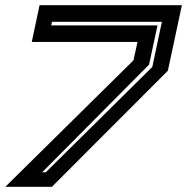

<svg xmlns="http://www.w3.org/2000/svg" viewBox="-58 -720 720 740"><path d="M-37.5 0 456.5 -487.5 472 -558.5H64.5L94.5 -700H643L589 -447.5L142 0ZM104.5 -56H118.5L529 -462L566 -636H142.5L139.5 -622H549L516.5 -471Z"/></svg>

Font: Tourney Expanded Regular
Style: Bold Italic
Weight: 700
Width: 7
Italic angle: -12°
Designer: Tyler Finck
Foundry: Etcetera Type Co
Version: Version 1.010; ttfautohint (v1.8.3)